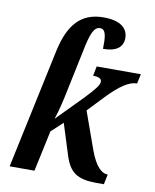

<svg xmlns="http://www.w3.org/2000/svg" viewBox="-86 -836 730 907"><g transform="rotate(10 278.5 -382.0)"><path d="M435 6H475L485 -42C457 -42 426 -67 398 -144L334 -323L407 -400C464 -459 508 -490 547 -490L557 -536H345L336 -490C362 -490 377 -483 377 -469C377 -452 361 -432 313 -381L192 -258C209 -308 219 -357 227 -395L270 -600C286 -680 300 -717 330 -717C359 -717 361 -679 360 -623C421 -623 455 -646 455 -691C455 -737 420 -770 338 -770C229 -770 173 -704 145 -578L22 0H141L183 -196L238 -247L286 -95C310 -21 347 5 435 6Z"/></g></svg>

Font: Noto Serif Condensed SemiBold
Style: Italic
Weight: 600
Width: 3
Italic angle: -12°
Designer: Monotype Design Team
Foundry: Monotype Imaging Inc.
Version: Version 2.014